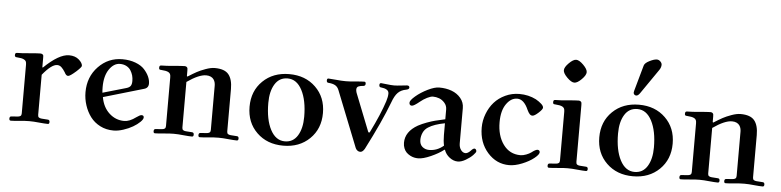

<svg xmlns="http://www.w3.org/2000/svg" viewBox="-47 -1041 5318 1308"><g transform="rotate(5 2612.0 -387.0)"><path d="M40 -7.8Q40 -23.4 53.7 -23.4L95.7 -26.4Q107.4 -27.3 114.3 -32.2Q121.1 -37.1 121.1 -49.8V-382.8Q121.1 -398.4 117.2 -405.8Q113.3 -413.1 103.5 -418Q89.8 -425.8 56.6 -427.7Q49.8 -427.7 47.4 -428.7Q44.9 -429.7 42.5 -432.6Q40 -435.5 40 -441.4Q40 -451.2 43.5 -454.6Q46.9 -458 56.6 -458Q91.8 -458 136.7 -462.9Q194.3 -467.8 210.9 -467.8Q221.7 -467.8 227.1 -463.4Q232.4 -459 232.9 -454.1Q233.4 -449.2 233.4 -439.5V-377L236.3 -373Q338.9 -472.7 408.2 -472.7Q450.2 -472.7 475.6 -450.2Q501 -427.7 501 -408.2Q501 -399.4 466.8 -368.2Q425.8 -332 413.1 -332Q406.2 -332 400.4 -336.9Q394.5 -341.8 387.7 -355.5Q375 -376 362.3 -387.7Q349.6 -399.4 333 -399.4Q294.9 -399.4 233.4 -324.2V-49.8Q233.4 -37.1 240.2 -32.2Q247.1 -27.3 258.8 -26.4L300.8 -23.4Q314.5 -23.4 314.5 -7.8Q314.5 5.9 304.7 5.9Q284.2 5.9 244.1 2Q207 -2 176.8 -2Q146.5 -2 110.4 2Q70.3 5.9 50.8 5.9Q40 5.9 40 -7.8Z M541 -232.4Q541 -336.9 608.4 -407.2Q675.8 -477.5 772.5 -477.5Q822.3 -477.5 862.3 -462.4Q902.3 -447.3 923.8 -423.3Q945.3 -399.4 956.1 -375Q966.8 -350.6 966.8 -328.1Q966.8 -296.9 935.5 -289.1L662.1 -209Q673.8 -140.6 717.8 -100.1Q761.7 -59.6 820.3 -59.6Q857.4 -59.6 900.4 -91.8Q924.8 -109.4 935.5 -109.4Q951.2 -109.4 951.2 -94.7Q951.2 -82 932.1 -63.5Q913.1 -44.9 884.8 -28.3Q856.4 -11.7 820.3 0Q784.2 11.7 753.9 11.7Q703.1 11.7 662.1 -9.3Q621.1 -30.3 595.2 -64.9Q569.3 -99.6 555.2 -143.1Q541 -186.5 541 -232.4ZM654.3 -277.3Q654.3 -254.9 656.2 -238.3L815.4 -284.2Q835.9 -290 844.2 -301.3Q852.5 -312.5 852.5 -335.9Q852.5 -355.5 847.7 -373Q842.8 -390.6 832.5 -407.2Q822.3 -423.8 803.2 -434.1Q784.2 -444.3 758.8 -444.3Q716.8 -444.3 685.5 -398.9Q654.3 -353.5 654.3 -277.3Z M1026.4 -7.8Q1026.4 -23.4 1040 -23.4L1082 -26.4Q1093.8 -27.3 1100.6 -32.2Q1107.4 -37.1 1107.4 -49.8V-382.8Q1107.4 -398.4 1103.5 -405.8Q1099.6 -413.1 1090.8 -418Q1075.2 -425.8 1043 -427.7Q1036.1 -427.7 1033.2 -428.7Q1030.3 -429.7 1028.3 -432.6Q1026.4 -435.5 1026.4 -441.4Q1026.4 -451.2 1029.8 -454.6Q1033.2 -458 1042 -458Q1077.1 -458 1122.1 -462.9Q1180.7 -467.8 1198.2 -467.8Q1208 -467.8 1212.9 -463.4Q1217.8 -459 1218.8 -454.1Q1219.7 -449.2 1219.7 -439.5V-401.4L1223.6 -398.4Q1260.7 -421.9 1284.2 -434.6Q1307.6 -447.3 1342.8 -460Q1377.9 -472.7 1404.3 -472.7Q1471.7 -472.7 1499 -439.5Q1526.4 -406.2 1526.4 -339.8V-49.8Q1526.4 -37.1 1533.2 -32.2Q1540 -27.3 1551.8 -26.4L1593.8 -23.4Q1607.4 -23.4 1607.4 -7.8Q1607.4 5.9 1596.7 5.9Q1577.1 5.9 1537.1 2Q1501 -2 1470.7 -2Q1440.4 -2 1403.3 2Q1363.3 5.9 1342.8 5.9Q1333 5.9 1333 -7.8Q1333 -23.4 1346.7 -23.4L1388.7 -26.4Q1400.4 -27.3 1407.2 -32.2Q1414.1 -37.1 1414.1 -49.8V-352.5Q1414.1 -363.3 1411.6 -374Q1409.2 -384.8 1402.3 -395Q1395.5 -405.3 1382.3 -411.6Q1369.1 -418 1350.6 -418Q1300.8 -418 1219.7 -361.3V-49.8Q1219.7 -37.1 1226.6 -32.2Q1233.4 -27.3 1245.1 -26.4L1287.1 -23.4Q1300.8 -23.4 1300.8 -7.8Q1300.8 5.9 1290 5.9Q1270.5 5.9 1230.5 2Q1194.3 -2 1164.1 -2Q1133.8 -2 1096.7 2Q1056.6 5.9 1036.1 5.9Q1026.4 5.9 1026.4 -7.8Z M1733.4 -54.7Q1663.1 -123 1663.1 -231Q1663.1 -338.9 1733.4 -407.2Q1803.7 -475.6 1914.1 -475.6Q2024.4 -475.6 2094.7 -407.2Q2165 -338.9 2165 -231Q2165 -123 2094.7 -54.7Q2024.4 13.7 1914.1 13.7Q1803.7 13.7 1733.4 -54.7ZM1788.1 -267.6Q1788.1 -154.3 1824.2 -85.4Q1860.4 -16.6 1922.9 -16.6Q1979.5 -16.6 2009.8 -65.9Q2040 -115.2 2040 -194.3Q2040 -306.6 2003.9 -376Q1967.8 -445.3 1905.3 -445.3Q1848.6 -445.3 1818.4 -396.5Q1788.1 -347.7 1788.1 -267.6Z M2171.9 -455.1Q2171.9 -468.8 2181.6 -468.8Q2193.4 -468.8 2234.4 -464.8Q2270.5 -460.9 2300.8 -460.9Q2331.1 -460.9 2367.2 -464.8Q2408.2 -468.8 2427.7 -468.8Q2437.5 -468.8 2437.5 -455.1Q2437.5 -441.4 2423.8 -439.5Q2412.1 -438.5 2406.2 -437.5Q2400.4 -436.5 2392.1 -433.6Q2383.8 -430.7 2380.4 -424.8Q2377 -418.9 2377 -410.2Q2377 -402.3 2380.9 -389.6L2482.4 -132.8Q2485.4 -126 2489.3 -126Q2493.2 -126 2496.1 -132.8Q2558.6 -258.8 2587.9 -349.6Q2597.7 -380.9 2597.7 -402.3Q2597.7 -419.9 2582.5 -428.7Q2567.4 -437.5 2544.9 -439.5Q2531.2 -439.5 2531.2 -455.1Q2531.2 -468.8 2542 -468.8Q2548.8 -468.8 2580.1 -464.8Q2611.3 -460.9 2630.9 -460.9Q2650.4 -460.9 2681.6 -464.8Q2712.9 -468.8 2719.7 -468.8Q2736.3 -468.8 2736.3 -455.1Q2736.3 -443.4 2716.8 -439.5Q2681.6 -433.6 2660.2 -412.1Q2638.7 -390.6 2622.1 -343.8Q2570.3 -207 2470.7 -13.7Q2457 9.8 2440.4 9.8Q2429.7 9.8 2420.9 2.9Q2412.1 -3.9 2408.2 -13.7L2255.9 -397.5Q2247.1 -418.9 2230 -428.2Q2212.9 -437.5 2185.5 -439.5Q2171.9 -439.5 2171.9 -455.1Z M2732.4 -78.1Q2732.4 -154.3 2816.4 -202.1Q2843.8 -216.8 2876 -228.5Q2908.2 -240.2 2931.6 -246.1Q2955.1 -252 2999 -261.7V-328.1Q2999 -354.5 2982.4 -373.5Q2965.8 -392.6 2944.8 -400.4Q2923.8 -408.2 2902.3 -408.2Q2886.7 -408.2 2862.3 -396Q2837.9 -383.8 2815.4 -365.2Q2777.3 -334 2763.7 -334Q2746.1 -334 2746.1 -353.5Q2746.1 -369.1 2780.3 -398.4Q2814.5 -427.7 2861.3 -450.7Q2908.2 -473.6 2939.5 -473.6Q2986.3 -473.6 3024.4 -459.5Q3062.5 -445.3 3086.9 -416Q3111.3 -386.7 3111.3 -347.7V-107.4Q3111.3 -80.1 3124.5 -62Q3137.7 -43.9 3156.2 -43.9Q3171.9 -43.9 3191.4 -64.5Q3205.1 -80.1 3214.8 -80.1Q3219.7 -80.1 3224.1 -75.2Q3228.5 -70.3 3228.5 -62.5Q3228.5 -54.7 3210 -35.6Q3191.4 -16.6 3162.1 0.5Q3132.8 17.6 3108.4 17.6Q3079.1 17.6 3052.2 -2.9Q3025.4 -23.4 3014.6 -54.7H3011.7Q2976.6 -27.3 2923.8 -3.9Q2871.1 19.5 2837.9 19.5Q2824.2 19.5 2810.5 16.6Q2796.9 13.7 2782.2 5.9Q2767.6 -2 2756.8 -12.7Q2746.1 -23.4 2739.3 -40.5Q2732.4 -57.6 2732.4 -78.1ZM2841.8 -107.4Q2841.8 -76.2 2860.8 -60.1Q2879.9 -43.9 2907.2 -43.9Q2961.9 -43.9 3005.9 -82Q2999 -113.3 2999 -154.3V-234.4Q2925.8 -220.7 2886.7 -195.3Q2863.3 -180.7 2852.5 -156.7Q2841.8 -132.8 2841.8 -107.4Z M3251 -227.5Q3251 -275.4 3268.6 -321.3Q3286.1 -367.2 3316.4 -401.4Q3346.7 -435.5 3391.6 -456.5Q3436.5 -477.5 3487.3 -477.5Q3549.8 -477.5 3601.6 -451.2Q3624 -438.5 3639.6 -424.3Q3655.3 -410.2 3655.3 -398.4Q3655.3 -386.7 3628.4 -362.3Q3601.6 -337.9 3587.9 -337.9Q3577.1 -337.9 3568.8 -346.7Q3560.5 -355.5 3551.8 -374Q3521.5 -444.3 3475.6 -444.3Q3432.6 -444.3 3400.9 -398.9Q3369.1 -353.5 3369.1 -274.4Q3369.1 -181.6 3412.6 -122.1Q3456.1 -62.5 3530.3 -62.5Q3547.9 -62.5 3569.3 -70.8Q3590.8 -79.1 3602.5 -87.9Q3629.9 -109.4 3643.6 -109.4Q3650.4 -109.4 3654.8 -105Q3659.2 -100.6 3659.2 -93.8Q3659.2 -78.1 3627.4 -52.7Q3595.7 -27.3 3547.4 -7.8Q3499 11.7 3459 11.7Q3372.1 11.7 3311.5 -56.6Q3251 -125 3251 -227.5Z M3803.2 -615.7Q3774.4 -644.5 3774.4 -665Q3774.4 -685.5 3803.2 -714.4Q3832 -743.2 3852.5 -743.2Q3873 -743.2 3901.9 -714.4Q3930.7 -685.5 3930.7 -665Q3930.7 -644.5 3901.9 -615.7Q3873 -586.9 3852.5 -586.9Q3832 -586.9 3803.2 -615.7ZM3720.7 -7.8Q3720.7 -23.4 3734.4 -23.4L3776.4 -26.4Q3788.1 -27.3 3794.9 -32.2Q3801.8 -37.1 3801.8 -49.8V-382.8Q3801.8 -398.4 3797.9 -405.8Q3793.9 -413.1 3785.2 -418Q3769.5 -425.8 3737.3 -427.7Q3730.5 -427.7 3727.5 -428.7Q3724.6 -429.7 3722.7 -432.6Q3720.7 -435.5 3720.7 -441.4Q3720.7 -451.2 3724.1 -454.6Q3727.5 -458 3736.3 -458Q3771.5 -458 3816.4 -462.9Q3875 -467.8 3892.6 -467.8Q3902.3 -467.8 3907.2 -463.4Q3912.1 -459 3913.1 -454.1Q3914.1 -449.2 3914.1 -439.5V-49.8Q3914.1 -37.1 3920.9 -32.2Q3927.7 -27.3 3939.5 -26.4L3981.4 -23.4Q3995.1 -23.4 3995.1 -7.8Q3995.1 5.9 3984.4 5.9Q3964.8 5.9 3924.8 2Q3888.7 -2 3858.4 -2Q3828.1 -2 3791 2Q3751 5.9 3730.5 5.9Q3720.7 5.9 3720.7 -7.8Z M4261.7 -554.7Q4261.7 -558.6 4263.7 -566.4L4313.5 -744.1Q4318.4 -761.7 4349.6 -777.3Q4380.9 -793 4399.4 -793Q4413.1 -793 4423.8 -782.2Q4434.6 -771.5 4434.6 -759.8Q4434.6 -742.2 4422.9 -724.6L4305.7 -554.7Q4293 -536.1 4280.3 -536.1Q4272.5 -536.1 4267.1 -541.5Q4261.7 -546.9 4261.7 -554.7ZM4125 -54.7Q4054.7 -123 4054.7 -231Q4054.7 -338.9 4125 -407.2Q4195.3 -475.6 4305.7 -475.6Q4416 -475.6 4486.3 -407.2Q4556.6 -338.9 4556.6 -231Q4556.6 -123 4486.3 -54.7Q4416 13.7 4305.7 13.7Q4195.3 13.7 4125 -54.7ZM4179.7 -267.6Q4179.7 -154.3 4215.8 -85.4Q4252 -16.6 4314.5 -16.6Q4371.1 -16.6 4401.4 -65.9Q4431.6 -115.2 4431.6 -194.3Q4431.6 -306.6 4395.5 -376Q4359.4 -445.3 4296.9 -445.3Q4240.2 -445.3 4210 -396.5Q4179.7 -347.7 4179.7 -267.6Z M4622.1 -7.8Q4622.1 -23.4 4635.7 -23.4L4677.7 -26.4Q4689.5 -27.3 4696.3 -32.2Q4703.1 -37.1 4703.1 -49.8V-382.8Q4703.1 -398.4 4699.2 -405.8Q4695.3 -413.1 4686.5 -418Q4670.9 -425.8 4638.7 -427.7Q4631.8 -427.7 4628.9 -428.7Q4626 -429.7 4624 -432.6Q4622.1 -435.5 4622.1 -441.4Q4622.1 -451.2 4625.5 -454.6Q4628.9 -458 4637.7 -458Q4672.9 -458 4717.8 -462.9Q4776.4 -467.8 4793.9 -467.8Q4803.7 -467.8 4808.6 -463.4Q4813.5 -459 4814.5 -454.1Q4815.4 -449.2 4815.4 -439.5V-401.4L4819.3 -398.4Q4856.4 -421.9 4879.9 -434.6Q4903.3 -447.3 4938.5 -460Q4973.6 -472.7 5000 -472.7Q5067.4 -472.7 5094.7 -439.5Q5122.1 -406.2 5122.1 -339.8V-49.8Q5122.1 -37.1 5128.9 -32.2Q5135.7 -27.3 5147.5 -26.4L5189.5 -23.4Q5203.1 -23.4 5203.1 -7.8Q5203.1 5.9 5192.4 5.9Q5172.9 5.9 5132.8 2Q5096.7 -2 5066.4 -2Q5036.1 -2 4999 2Q4959 5.9 4938.5 5.9Q4928.7 5.9 4928.7 -7.8Q4928.7 -23.4 4942.4 -23.4L4984.4 -26.4Q4996.1 -27.3 5002.9 -32.2Q5009.8 -37.1 5009.8 -49.8V-352.5Q5009.8 -363.3 5007.3 -374Q5004.9 -384.8 4998 -395Q4991.2 -405.3 4978 -411.6Q4964.8 -418 4946.3 -418Q4896.5 -418 4815.4 -361.3V-49.8Q4815.4 -37.1 4822.3 -32.2Q4829.1 -27.3 4840.8 -26.4L4882.8 -23.4Q4896.5 -23.4 4896.5 -7.8Q4896.5 5.9 4885.7 5.9Q4866.2 5.9 4826.2 2Q4790 -2 4759.8 -2Q4729.5 -2 4692.4 2Q4652.3 5.9 4631.8 5.9Q4622.1 5.9 4622.1 -7.8Z"/></g></svg>

Font: Monomakh Unicode TT
Style: Medium
Weight: 500
Designer: Alexey Kryukov, Aleksandr Andreev
Version: Version 1.1